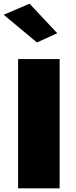

<svg xmlns="http://www.w3.org/2000/svg" viewBox="-28 -1020 413 1040"><path d="M70 -700V0H295V-700ZM-8 -940 172 -790 282 -840 132 -1000Z"/></svg>

Font: Jost Black
Style: Regular
Weight: 900
Version: Version 3.710